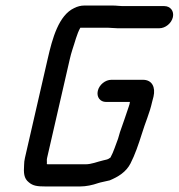

<svg xmlns="http://www.w3.org/2000/svg" viewBox="-20 -656 645 693"><path d="M573 -634H422C411 -634 401 -636 388 -636H284C272 -636 260 -633 248 -627C192 -601 169 -518 152 -443L70 -86C68 -77 67 -69 67 -61C65 -32 66 -12 84 2C99 15 115 17 144 17H269C291 17 314 12 334 5C342 2 365 -2 376 -5C407 -18 435 -35 451 -66C467 -97 480 -135 492 -173C504 -213 520 -247 529 -288L534 -307C542 -341 529 -368 496 -368H382C360 -368 338 -350 333 -328C328 -306 341 -288 363 -288H449C448 -282 447 -277 445 -272C435 -241 424 -211 413 -179L406 -155C397 -132 390 -108 379 -88C379 -87 379 -87 378 -87C369 -80 365 -80 352 -77C330 -72 311 -63 288 -63H163C154 -63 149 -63 149 -64C150 -71 148 -79 150 -86L232 -443C235 -454 237 -465 241 -476C251 -505 257 -533 270 -556H368C380 -556 392 -554 404 -554H555C577 -554 599 -572 604 -594C609 -616 595 -634 573 -634Z"/></svg>

Font: Electronic
Style: ExBdIt
Weight: 800
Version: Version 1.011